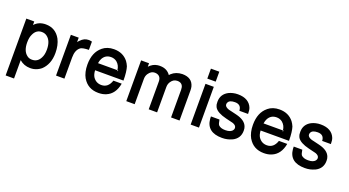

<svg xmlns="http://www.w3.org/2000/svg" viewBox="-60 -1405 4177 2301"><g transform="rotate(20 2028.0 -254.0)"><path d="M45 205V-520H146V-475Q201 -535 289 -535Q415 -535 477 -423Q514 -351 514 -252Q514 -177 491 -120.5Q468 -64 426 -26Q385 7 334 18Q324 20 312.5 21Q301 22 290 22Q210 22 152 -29V205ZM276 -433Q206 -433 173 -362Q162 -340 157 -314.5Q152 -289 152 -256Q152 -147 212 -101Q237 -80 276 -80Q347 -80 381 -147Q404 -189 404 -254Q404 -365 343 -411Q315 -433 276 -433Z M613 -520H713V-463Q718 -470 723.5 -476.5Q729 -483 735 -488Q779 -535 833 -535H846L878 -530V-424Q800 -423 771 -404L770 -402Q746 -384 733 -351Q720 -318 720 -270V0H613Z M1031 -220Q1034 -167 1054 -136Q1093 -79 1161 -79Q1247 -79 1280 -178H1386Q1361 -39 1256 4Q1214 22 1159 22Q1024 22 959 -89V-88Q921 -156 921 -254Q921 -410 1015 -486H1014Q1073 -535 1160 -535Q1276 -535 1341 -452Q1359 -428 1373 -395Q1382 -368 1387.5 -322.5Q1393 -277 1393 -220ZM1282 -312Q1277 -372 1232 -410Q1200 -434 1159 -434Q1087 -434 1053 -371Q1040 -346 1035 -312ZM1282 -303Q1282 -302 1281.5 -301Q1281 -300 1281 -298L1295 -312H1282Z M1509 -520H1610V-476Q1656 -525 1714 -533L1735 -535H1747Q1835 -535 1881 -468L1896 -484Q1950 -533 2031 -535Q2156 -535 2183 -431Q2188 -408 2188 -383V0H2080V-353Q2080 -419 2032 -434Q2026 -436 2018.5 -437Q2011 -438 2003 -438Q1953 -438 1923 -393Q1902 -363 1902 -323V0H1795V-353Q1795 -421 1739 -435H1740L1716 -438Q1690 -438 1671 -426Q1652 -414 1636 -391Q1616 -362 1616 -323V0H1509Z M2436 -520V0H2330V-520ZM2436 -713V-586H2329V-713Z M2822 -355Q2819 -434 2738 -434Q2668 -434 2652 -396Q2647 -386 2647 -374Q2647 -342 2700 -324L2698 -325Q2706 -323 2713 -321Q2720 -319 2727 -318L2802 -300Q2919 -272 2945 -198Q2953 -179 2953 -148Q2953 -48 2861 -4V-5Q2834 8 2803 15Q2772 22 2736 22Q2541 22 2526 -144L2525 -175H2634Q2642 -122 2655 -107Q2682 -79 2742 -79Q2812 -79 2835 -116Q2843 -127 2843 -142Q2843 -173 2801 -190L2783 -195Q2781 -196 2778 -196L2704 -214Q2588 -242 2554 -296Q2549 -306 2545.5 -315Q2542 -324 2540 -334L2538 -369Q2538 -417 2560 -452Q2582 -487 2624 -509Q2648 -521 2677.5 -528Q2707 -535 2740 -535Q2812 -535 2858 -507.5Q2904 -480 2923 -430Q2933 -404 2933 -355Z M3142 -220Q3145 -167 3165 -136Q3204 -79 3272 -79Q3358 -79 3391 -178H3497Q3472 -39 3367 4Q3325 22 3270 22Q3135 22 3070 -89V-88Q3032 -156 3032 -254Q3032 -410 3126 -486H3125Q3184 -535 3271 -535Q3387 -535 3452 -452Q3470 -428 3484 -395Q3493 -368 3498.5 -322.5Q3504 -277 3504 -220ZM3393 -312Q3388 -372 3343 -410Q3311 -434 3270 -434Q3198 -434 3164 -371Q3151 -346 3146 -312ZM3393 -303Q3393 -302 3392.5 -301Q3392 -300 3392 -298L3406 -312H3393Z M3878 -355Q3875 -434 3794 -434Q3724 -434 3708 -396Q3703 -386 3703 -374Q3703 -342 3756 -324L3754 -325Q3762 -323 3769 -321Q3776 -319 3783 -318L3858 -300Q3975 -272 4001 -198Q4009 -179 4009 -148Q4009 -48 3917 -4V-5Q3890 8 3859 15Q3828 22 3792 22Q3597 22 3582 -144L3581 -175H3690Q3698 -122 3711 -107Q3738 -79 3798 -79Q3868 -79 3891 -116Q3899 -127 3899 -142Q3899 -173 3857 -190L3839 -195Q3837 -196 3834 -196L3760 -214Q3644 -242 3610 -296Q3605 -306 3601.5 -315Q3598 -324 3596 -334L3594 -369Q3594 -417 3616 -452Q3638 -487 3680 -509Q3704 -521 3733.5 -528Q3763 -535 3796 -535Q3868 -535 3914 -507.5Q3960 -480 3979 -430Q3989 -404 3989 -355Z"/></g></svg>

Font: Ekushey Bangla
Style: Bold
Weight: 700
Designer: Al Mamun Sumon
Foundry: Al Mamun Sumon
Version: Version 1.0